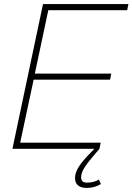

<svg xmlns="http://www.w3.org/2000/svg" viewBox="-20 -730 650 942"><path d="M41 0H443L416 28C374 72 348 107 348 144C348 180 375 192 405 192C434 192 454 185 475 173L465 151C451 160 430 166 408 166C390 166 378 160 378 140C378 114 395 86 434 40L468 0L474 -30H79L145 -339H520L526 -369H151L217 -680H604L610 -710H191Z"/></svg>

Font: Geist Thin
Style: Italic
Weight: 100
Italic angle: -12°
Designer: Basement.studio, Andrés Briganti, Mateo Zaragoza
Foundry: Basement.studio, Vercel, Andrés Briganti, Guido Ferreyra, Mateo Zaragoza
Version: Version 1.500